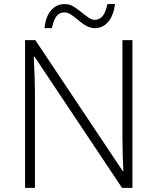

<svg xmlns="http://www.w3.org/2000/svg" viewBox="-20 -908 761 928"><path d="M620.1 0H569.8L147 -633.8H143.1Q148.9 -520.5 148.9 -462.9V0H101.1V-713.9H150.9L573.2 -81.1H576.2Q571.8 -168.9 571.8 -248V-713.9H620.1ZM438 -772Q420.4 -772 401.4 -781Q382.3 -790 352.1 -815.9Q336.4 -828.6 321.5 -838.4Q306.6 -848.1 291 -848.1Q269 -848.1 254.4 -831.3Q239.7 -814.5 231 -772H195.3Q200.2 -826.2 226.1 -857.2Q252 -888.2 293 -888.2Q316.4 -888.2 335.9 -876Q355.5 -863.8 376 -847.2Q392.6 -833.5 408.2 -822.8Q423.8 -812 438 -812Q460.4 -812 475.6 -829.8Q490.7 -847.7 499 -888.2H536.1Q528.3 -831.5 502.4 -801.8Q476.6 -772 438 -772Z"/></svg>

Font: Zoram GWeb Light
Style: Regular
Weight: 300
Foundry: Ascender Corporation
Version: Version 1.000